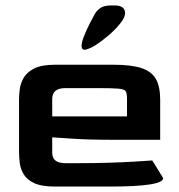

<svg xmlns="http://www.w3.org/2000/svg" viewBox="-20 -686 660 706"><path d="M182 0Q132 0 105 -13Q78 -26 66.5 -46Q55 -66 52.5 -88Q50 -110 50 -128V-320Q50 -335 52.5 -356.5Q55 -378 66.5 -399Q78 -420 105.5 -434Q133 -448 182 -448H397Q463 -448 500.5 -435.5Q538 -423 553.5 -395Q569 -367 569 -320V-172H394Q304 -172 247.5 -176Q191 -180 172 -181V-126Q171 -86 220 -86H271Q325 -86 376.5 -87.5Q428 -89 471 -91.5Q514 -94 540 -96L580 -31Q580 0 383 0ZM172 -258H447V-322Q447 -342 442.5 -350Q438 -358 416 -360Q394 -362 341 -362H220Q172 -362 172 -322ZM280 -518Q280 -531 289.5 -554.5Q299 -578 311 -601.5Q323 -625 330 -637Q339 -651 352.5 -658.5Q366 -666 390 -666H401Q440 -666 440 -637Q440 -622 421.5 -599Q403 -576 377.5 -554.5Q352 -533 330 -519Q314 -509 297 -504Q280 -499 280 -518Z"/></svg>

Font: Goldman
Style: Regular
Weight: 400
Designer: Jaikishan Patel
Version: Version 1.000; ttfautohint (v1.8.3)